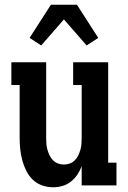

<svg xmlns="http://www.w3.org/2000/svg" viewBox="-20 -783 540 811"><path d="M204 8Q180 8 157.5 0Q135 -8 118 -24.5Q101 -41 90.5 -62.5Q80 -84 74 -106.5Q68 -129 65.5 -152.5Q63 -176 63 -200V-424H28V-520H175V-200Q175 -187 176 -174.5Q177 -162 180.5 -150Q184 -138 189.5 -126.5Q195 -115 204 -106Q213 -97 225 -92.5Q237 -88 250 -88Q263 -88 275 -92.5Q287 -97 296 -106Q305 -115 310.5 -126.5Q316 -138 319.5 -150Q323 -162 324 -174.5Q325 -187 325 -200V-424H289V-520H437V-96H472V0H325V-81Q318 -62 306.5 -45Q295 -28 279 -15.5Q263 -3 243.5 2.5Q224 8 204 8ZM154 -591 105 -623 195 -763H305L350 -693L395 -623L346 -591L250 -701Z"/></svg>

Font: Iosevka Curly Slab
Style: Bold
Weight: 700
Monospace: yes
Designer: Belleve Invis
Foundry: Belleve Invis
Version: Version 22.1.2; ttfautohint (v1.8.4)